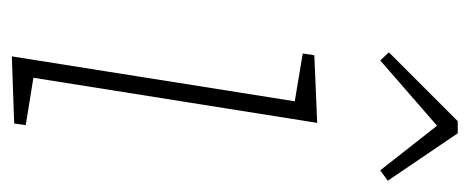

<svg xmlns="http://www.w3.org/2000/svg" viewBox="-260 -550 811 332"><g transform="rotate(90 146.0 -383.5)"><path d="M84 -635 70 -650 189 -769H210L292 -648L274 -635L190 -742H207ZM77 2 157 -502 168 -485 72 -501 75 -521 192 -526 112 -23 103 -37 196 -22 193 -2Z"/></g></svg>

Font: Bitter Thin ExtraLight
Style: Italic
Weight: 250
Italic angle: -9°
Version: Version 2.002